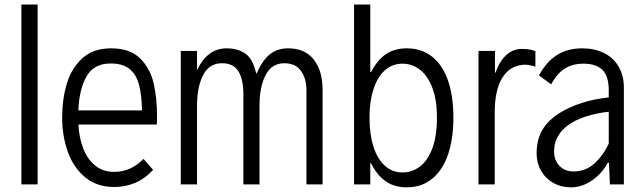

<svg xmlns="http://www.w3.org/2000/svg" viewBox="-20 -804 2802 837"><path d="M73.2 -784.2H144V0H73.2Z M663.6 -261.2H321.8Q324.7 -205.1 342.3 -158.2Q359.9 -111.3 394 -83Q428.2 -54.7 478 -54.7Q550.3 -54.7 605.5 -111.3L647.5 -63.5Q609.9 -23.4 567.4 -6.1Q524.9 11.2 478 11.2Q402.3 11.2 351.1 -31.2Q299.8 -73.7 275.4 -142.8Q251 -211.9 251 -292Q251 -372.1 271.5 -439.9Q292 -507.8 339.6 -550.5Q387.2 -593.3 464.4 -593.3Q546.9 -593.3 591.1 -549.1Q635.3 -504.9 649.9 -440.4Q664.6 -376 664.6 -296.4Q664.6 -271.5 663.6 -261.2ZM321.8 -322.8H599.1Q597.7 -391.1 585.9 -435.1Q574.2 -479 544.9 -503.2Q515.6 -527.3 462.4 -527.3Q388.7 -527.3 356.7 -470Q324.7 -412.6 321.8 -322.8Z M768.1 -582H838.9V-501H840.8Q859.9 -543.5 892.3 -568.4Q924.8 -593.3 968.3 -593.3Q1016.6 -593.3 1049.6 -570.3Q1082.5 -547.4 1096.7 -483.9H1098.6Q1124 -541 1156.2 -567.1Q1188.5 -593.3 1235.8 -593.3Q1309.1 -593.3 1347.7 -544.7Q1386.2 -496.1 1386.2 -412.6V0H1315.9V-411.1Q1315.9 -461.4 1292.2 -494.9Q1268.6 -528.3 1219.2 -528.3Q1164.6 -528.3 1137.9 -476.8Q1111.3 -425.3 1111.3 -343.3V0H1041V-391.1Q1041 -458 1019.3 -493.2Q997.6 -528.3 947.8 -528.3Q892.1 -528.3 865.5 -476.6Q838.9 -424.8 838.9 -343.3V0H768.1Z M1956.5 -291Q1956.5 -200.2 1933.6 -131.8Q1910.6 -63.5 1864.7 -25.4Q1818.8 12.7 1752.9 12.7Q1699.2 12.7 1661.4 -13.7Q1623.5 -40 1597.7 -92.3H1594.2V0H1523.4V-784.2H1594.2V-489.7H1597.7Q1624.5 -542 1661.9 -567.6Q1699.2 -593.3 1752.9 -593.3Q1817.4 -593.3 1863 -557.6Q1908.7 -522 1932.6 -454.1Q1956.5 -386.2 1956.5 -291ZM1884.8 -291Q1884.8 -370.1 1864 -423.1Q1843.3 -476.1 1809.3 -501.2Q1775.4 -526.4 1734.9 -526.4Q1690.4 -526.4 1658 -497.6Q1625.5 -468.8 1608.2 -415.5Q1590.8 -362.3 1590.8 -291Q1590.8 -218.3 1608.2 -164.3Q1625.5 -110.4 1658 -81.3Q1690.4 -52.2 1734.9 -52.2Q1775.9 -52.2 1809.8 -77.4Q1843.8 -102.5 1864.3 -156.2Q1884.8 -210 1884.8 -291Z M2065.9 -582H2137.7V-487.3H2140.1Q2157.2 -536.6 2186.8 -563.7Q2216.3 -590.8 2253.4 -590.8Q2293.5 -590.8 2314 -580.6V-513.7Q2286.1 -522 2267.6 -522Q2261.7 -522 2259.3 -521.5Q2200.2 -516.1 2168.5 -462.9Q2136.7 -409.7 2136.7 -313.5V0H2065.9Z M2699.7 -420.4V0H2638.7L2634.8 -94.2H2629.4Q2603.5 -46.4 2559.8 -16.8Q2516.1 12.7 2470.2 12.7Q2426.3 12.7 2391.8 -6.8Q2357.4 -26.4 2338.4 -60.1Q2319.3 -93.8 2319.3 -134.3Q2319.3 -195.8 2344.7 -238.3Q2370.1 -280.8 2421.4 -312.5Q2462.4 -337.9 2516.4 -355.2Q2570.3 -372.6 2633.8 -379.4V-410.2Q2633.8 -472.2 2606.2 -499.3Q2578.6 -526.4 2523.9 -526.4Q2474.6 -526.4 2440.9 -504.2Q2407.2 -481.9 2382.8 -436.5L2329.6 -475.1Q2361.8 -535.2 2408.2 -564.2Q2454.6 -593.3 2518.1 -593.3Q2570.8 -593.3 2611.8 -573.5Q2652.8 -553.7 2676.3 -514.6Q2699.7 -475.6 2699.7 -420.4ZM2633.8 -177.7V-316.9Q2580.1 -311 2533.7 -296.1Q2487.3 -281.2 2454.6 -256.8Q2426.3 -235.8 2410.9 -207.5Q2395.5 -179.2 2395.5 -144.5Q2395.5 -104.5 2419.2 -80.6Q2442.9 -56.6 2479.5 -56.6Q2532.2 -56.6 2570.1 -90.3Q2607.9 -124 2633.8 -177.7Z"/></svg>

Font: Decalotype Light
Style: Regular
Weight: 300
Designer: Alfredo Marco Pradil
Foundry: Alfredo Marco Pradil
Version: Version 1.0